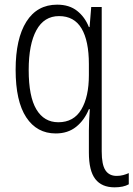

<svg xmlns="http://www.w3.org/2000/svg" viewBox="-20 -562 572 823"><path d="M225 -542Q277 -542 310.5 -515.5Q344 -489 361 -446H364L371 -532H416V87Q416 144 432 168Q448 192 480 192Q495 192 508 188.5Q521 185 532 180V228Q509 241 471 241Q416 241 388.5 205.5Q361 170 361 92V-3Q361 -19 362 -44Q363 -69 365 -94H361Q342 -47 306.5 -18.5Q271 10 219 10Q138 10 92.5 -59Q47 -128 47 -263Q47 -396 93 -469Q139 -542 225 -542ZM233 -493Q169 -493 136 -432.5Q103 -372 103 -262Q103 -148 136 -93Q169 -38 230 -38Q296 -38 328.5 -92.5Q361 -147 361 -240V-287Q361 -387 329.5 -440Q298 -493 233 -493Z"/></svg>

Font: Noto Sans Condensed Light
Style: Regular
Weight: 300
Width: 3
Designer: Monotype Design Team
Foundry: Monotype Imaging Inc.
Version: Version 2.013; ttfautohint (v1.8.4.7-5d5b)